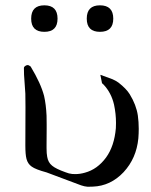

<svg xmlns="http://www.w3.org/2000/svg" viewBox="-20 -693 571 725"><path d="M155.8 -42Q114.3 -53.2 99.6 -64Q85 -74.2 80.1 -92.8Q75.7 -108.9 75.7 -144L76.2 -288.6Q76.2 -325.2 75.7 -339.4Q74.2 -368.7 72.3 -388.7Q70.3 -408.7 70.3 -436.5Q70.3 -441.9 79.6 -446.3Q81.5 -447.3 84 -447.3Q88.9 -447.3 95.7 -441.9Q134.3 -377.9 146.5 -330.6Q153.8 -298.8 155.8 -256.3Q156.2 -240.7 156.2 -223.6V-206.5Q155.8 -179.7 155.8 -146V-133.3Q155.8 -112.8 158.2 -101.1Q161.6 -79.6 176.8 -67.4Q190.4 -55.7 227.5 -42.5Q240.7 -37.1 252.4 -36.1Q258.3 -35.6 264.2 -35.6Q282.2 -35.6 300.8 -41Q347.7 -53.7 380.4 -98.1Q411.6 -141.1 417.5 -209Q418 -218.8 418 -229Q418 -263.2 410.6 -297.9Q400.4 -342.3 371.1 -373.5Q369.1 -376 365.2 -378.9L358.9 -410.6L404.3 -394Q416 -389.2 427.7 -380.9Q457 -357.9 469.7 -337.4Q494.6 -296.9 500.5 -256.8Q503.9 -232.9 503.9 -206.5Q503.9 -189 502.4 -170.4Q495.1 -95.2 446.8 -43Q397.5 9.3 330.6 11.7Q323.7 12.2 311 12.2Q298.8 11.2 286.1 6.8ZM147.5 -672.9Q197.3 -672.9 197.3 -622.6Q197.3 -572.8 147.5 -572.8Q97.7 -572.8 97.7 -622.6Q97.7 -672.9 147.5 -672.9ZM357.4 -672.9Q407.7 -672.9 407.7 -622.6Q407.7 -572.8 357.4 -572.8Q307.6 -572.8 307.6 -622.6Q307.6 -672.9 357.4 -672.9Z"/></svg>

Font: Caudex
Style: Regular
Weight: 400
Version: Version 1.01